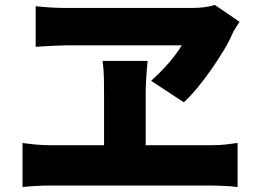

<svg xmlns="http://www.w3.org/2000/svg" viewBox="-20 -754 1040 775"><path d="M947 -666Q939 -653 931.5 -642Q924 -631 919 -620Q906 -589 883.5 -551.5Q861 -514 833.5 -474.5Q806 -435 777.5 -400.5Q749 -366 722 -341L590 -428Q619 -454 642 -478.5Q665 -503 683 -526.5Q701 -550 714 -571Q699 -571 664 -571Q629 -571 583 -571Q537 -571 486.5 -571Q436 -571 388.5 -571Q341 -571 304.5 -571Q268 -571 249 -571Q229 -571 199 -569.5Q169 -568 146.5 -566.5Q124 -565 124 -565V-729Q150 -726 181 -724Q212 -722 237 -722Q263 -722 304 -722Q345 -722 395.5 -722Q446 -722 499 -722Q552 -722 602 -722Q652 -722 693 -722Q734 -722 759 -722Q784 -722 806 -725Q828 -728 847 -734ZM568 -372Q568 -361 568 -339.5Q568 -318 568 -290.5Q568 -263 568 -234Q568 -205 568 -177.5Q568 -150 568 -128.5Q568 -107 568 -95H400Q400 -107 400 -128.5Q400 -150 400 -177Q400 -204 400 -233Q400 -262 400 -289.5Q400 -317 400 -339Q400 -361 400 -373Q400 -402 399.5 -437Q399 -472 394 -508H576Q572 -471 570 -436Q568 -401 568 -372ZM71 -177Q97 -173 125 -170.5Q153 -168 178 -168H838Q867 -168 893 -171Q919 -174 939 -177V1Q917 -2 887 -3.5Q857 -5 838 -5H178Q154 -5 126 -3.5Q98 -2 71 1Z"/></svg>

Font: Noto Sans JP Thin Black
Style: Regular
Weight: 900
Version: Version 2.004-H2;hotconv 1.0.118;makeotfexe 2.5.65603